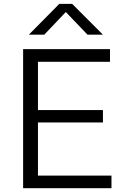

<svg xmlns="http://www.w3.org/2000/svg" viewBox="-20 -990 645 1010"><path d="M131.8 -807.6 292 -969.7H359.4L521.5 -807.6H440.4L326.2 -926.8L212.9 -807.6ZM101.6 0V-731.4H558.6V-665H179.7V-411.1H521.5V-345.7H179.7V-66.4H566.4V0Z"/></svg>

Font: Gothic A1
Style: Regular
Weight: 400
Designer: HanYang I&C Co.,Ltd.
Foundry: HanYang I&C Co.,Ltd.
Version: Version 2.50